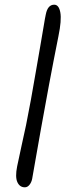

<svg xmlns="http://www.w3.org/2000/svg" viewBox="-20 -786 284 818"><path d="M86 12Q64 12 54 -10Q44 -32 53 -77Q62 -120 71.5 -163.5Q81 -207 91 -253Q101 -302 111.5 -360Q122 -418 132 -476.5Q142 -535 151 -586Q160 -637 166 -674Q172 -711 175 -724Q183 -766 211 -766Q231 -766 237 -733Q243 -700 229 -632Q208 -527 189 -425.5Q170 -324 155 -239.5Q140 -155 130 -98Q120 -41 117 -24Q114 -9 105.5 1.5Q97 12 86 12Z"/></svg>

Font: Shantell Sans Normal
Style: Italic
Weight: 300
Italic angle: -11.31°
Designer: Stephen Nixon, Anya Danilova, Shantell Martin
Foundry: Arrow Type
Version: Version 1.008;[a672d596b]